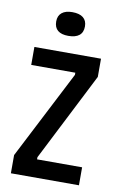

<svg xmlns="http://www.w3.org/2000/svg" viewBox="-81 -742 490 789"><g transform="rotate(10 164.0 -348.0)"><path d="M22 0V-76L211 -444V-453H27V-528H305V-452L118 -84V-75H306V0ZM156 -597Q127 -597 112 -609.5Q97 -622 97 -647Q97 -671 112.5 -683.5Q128 -696 156 -696Q186 -696 201.5 -683.5Q217 -671 217 -647Q217 -622 201.5 -609.5Q186 -597 156 -597Z"/></g></svg>

Font: Bricolage Grotesque 36pt Condensed
Style: Regular
Weight: 400
Width: 3
Designer: Mathieu Triay
Foundry: Atelier Triay
Version: Version 1.001;gftools[0.9.33.dev8+g029e19f]